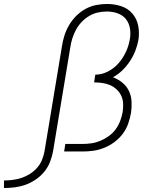

<svg xmlns="http://www.w3.org/2000/svg" viewBox="-178 -763 798 967"><path d="M-158 184V146Q-136 146 -113.5 143Q-91 140 -69.5 133Q-48 126 -27.5 113Q-7 100 8.5 82.5Q24 65 33 43.5Q42 22 46 0L134 -530Q138 -557 146.5 -584Q155 -611 170 -636.5Q185 -662 206 -683Q227 -704 252.5 -718Q278 -732 306 -737.5Q334 -743 361 -743Q398 -743 432 -732Q466 -721 488.5 -695Q511 -669 518 -633.5Q525 -598 519 -561Q514 -534 503.5 -507Q493 -480 476.5 -455Q460 -430 438.5 -409Q417 -388 391 -374Q417 -364 438 -347Q459 -330 471 -305.5Q483 -281 484.5 -252Q486 -223 482 -195Q477 -167 467.5 -140Q458 -113 440.5 -89.5Q423 -66 399 -48Q375 -30 348 -19Q321 -8 293.5 -4Q266 0 238 0H145L151 -38H238Q261 -38 284 -41.5Q307 -45 329 -54.5Q351 -64 371 -78.5Q391 -93 405 -112.5Q419 -132 427.5 -154.5Q436 -177 440 -200Q443 -221 442 -242Q441 -263 432.5 -281Q424 -299 409.5 -312.5Q395 -326 377 -334Q359 -342 338 -345Q317 -348 296 -348L302 -387Q335 -387 366 -403Q397 -419 419.5 -445Q442 -471 456.5 -502.5Q471 -534 476 -566Q481 -593 476.5 -620Q472 -647 456 -667Q440 -687 414 -696Q388 -705 361 -705Q338 -705 315 -700Q292 -695 271 -682.5Q250 -670 233 -652Q216 -634 204.5 -612.5Q193 -591 186 -568.5Q179 -546 176 -524Q154 -393 132.5 -262Q111 -131 89 0Q84 27 73.5 53.5Q63 80 44.5 102.5Q26 125 1.5 141.5Q-23 158 -49.5 167.5Q-76 177 -103.5 180.5Q-131 184 -158 184Z"/></svg>

Font: Iosevka Curly Slab XLtEx
Style: Italic
Weight: 200
Width: 7
Italic angle: -9°
Monospace: yes
Designer: Belleve Invis
Foundry: Belleve Invis
Version: Version 11.1.0; ttfautohint (v1.8.3)